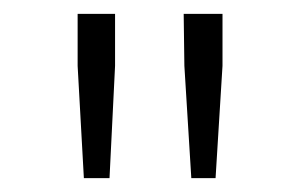

<svg xmlns="http://www.w3.org/2000/svg" viewBox="-20 -785 435 277"><path d="M101 -528 92 -690V-765H146V-690L138 -528ZM256 -528 246 -690 245 -765H301V-690L291 -528Z"/></svg>

Font: Noto Sans JP ExtraLight
Style: Regular
Weight: 250
Designer: Ryoko NISHIZUKA  (kana, bopomofo & ideographs); Paul D. Hunt (Latin, Greek & Cyrillic); Sandoll Communications , Soo-you
Foundry: Adobe
Version: Version 2.004-H2;hotconv 1.0.118;makeotfexe 2.5.65603